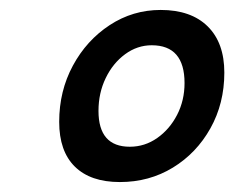

<svg xmlns="http://www.w3.org/2000/svg" viewBox="-20 -757 471 386"><path d="M221 -391Q162 -391 130.5 -422Q99 -453 99 -512Q99 -574 126.5 -625Q154 -676 200.5 -706.5Q247 -737 303 -737Q364 -737 397.5 -704Q431 -671 431 -611Q431 -549 403 -499Q375 -449 327.5 -420Q280 -391 221 -391ZM241 -462Q271 -462 296 -479.5Q321 -497 336 -526Q351 -555 351 -590Q351 -666 285 -666Q256 -666 231.5 -648Q207 -630 192.5 -600Q178 -570 178 -534Q178 -462 241 -462Z"/></svg>

Font: Petrona
Style: Bold Italic
Weight: 700
Italic angle: -9°
Designer: Ringo R. Seeber
Foundry: Ringo R. Seeber
Version: Version 2.001; ttfautohint (v1.8.3)